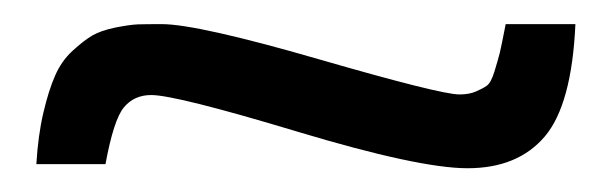

<svg xmlns="http://www.w3.org/2000/svg" viewBox="-20 -482 510 160"><path d="M369.6 -341.8Q411.6 -341.8 434.1 -368.4Q456.5 -395 459.5 -461.9H401.4Q397.9 -443.8 396.5 -438Q395 -432.1 392.1 -422.6Q389.2 -413.1 385.7 -410.6Q382.3 -408.2 376.7 -405.8Q371.1 -403.3 362.8 -403.3Q347.2 -403.3 245.8 -432.6Q144.5 -461.9 114.7 -461.9Q102.1 -461.9 95 -461.7Q87.9 -461.4 75.9 -459Q64 -456.5 56.9 -452.4Q49.8 -448.2 40.5 -439.7Q31.2 -431.2 25.9 -418.9Q20.5 -406.7 16.1 -387.9Q11.7 -369.1 10.3 -345.2H67.9Q74.7 -382.3 83.3 -392.6Q91.8 -402.8 106 -402.8Q126.5 -402.8 227.8 -372.3Q329.1 -341.8 369.6 -341.8Z"/></svg>

Font: Pontano Sans
Style: Regular
Weight: 400
Foundry: vernon adams
Version: 1.0